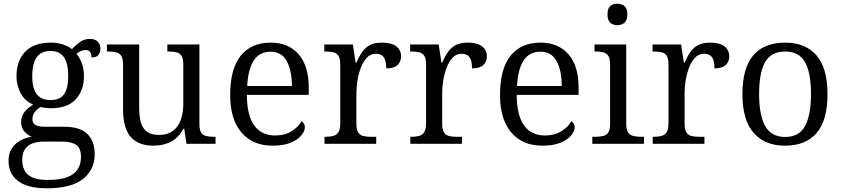

<svg xmlns="http://www.w3.org/2000/svg" viewBox="-20 -776 4542 1036"><path d="M233 240Q130 240 78 201Q26 162 26 92Q26 53 43 26Q60 -1 88.5 -17Q117 -33 151 -38Q129 -47 111.5 -66.5Q94 -86 94 -118Q94 -148 111.5 -171Q129 -194 159 -212Q115 -230 92 -272Q69 -314 69 -365Q69 -447 115.5 -496.5Q162 -546 255 -546Q291 -546 321.5 -535.5Q352 -525 368 -511Q385 -529 409 -547.5Q433 -566 464 -566Q494 -566 508 -550.5Q522 -535 522 -515Q522 -494 511.5 -480Q501 -466 474 -466Q474 -483 467 -494.5Q460 -506 443 -506Q428 -506 416.5 -500.5Q405 -495 393 -486Q410 -465 421.5 -435Q433 -405 433 -364Q433 -289 389 -240.5Q345 -192 255 -192Q243 -192 225 -194Q207 -196 199 -199Q181 -188 168 -172Q155 -156 155 -133Q155 -111 171.5 -101.5Q188 -92 224 -92H327Q413 -92 452 -52.5Q491 -13 491 55Q491 140 427.5 190Q364 240 233 240ZM236 195Q303 195 342.5 180Q382 165 399.5 137Q417 109 417 71Q417 23 390.5 5.5Q364 -12 314 -12H215Q185 -12 159 -3.5Q133 5 116.5 26.5Q100 48 100 88Q100 119 112.5 143.5Q125 168 155 181.5Q185 195 236 195ZM252 -236Q286 -236 307 -249.5Q328 -263 338 -292Q348 -321 348 -365Q348 -411 338 -441Q328 -471 306.5 -486Q285 -501 251 -501Q219 -501 197 -486Q175 -471 164.5 -440Q154 -409 154 -364Q154 -299 178.5 -267.5Q203 -236 252 -236Z M807 10Q727 10 685.5 -37Q644 -84 644 -186V-428Q644 -459 635 -473.5Q626 -488 608.5 -493Q591 -498 566 -498H557V-536H731V-193Q731 -149 740 -116Q749 -83 772.5 -65.5Q796 -48 839 -48Q883 -48 912 -69Q941 -90 955 -128Q969 -166 969 -214V-427Q969 -459 960 -474Q951 -489 933 -493.5Q915 -498 890 -498H883V-536H1056V-106Q1056 -76 1065 -61.5Q1074 -47 1091 -42.5Q1108 -38 1132 -38H1143V0H986L974 -82H970Q942 -31 901 -10.5Q860 10 807 10Z M1451 10Q1343 10 1282.5 -61.5Q1222 -133 1222 -263Q1222 -405 1279 -475.5Q1336 -546 1441 -546Q1536 -546 1591 -483.5Q1646 -421 1646 -303V-264H1312Q1313 -151 1352.5 -98Q1392 -45 1464 -45Q1517 -45 1553.5 -68Q1590 -91 1607 -122Q1614 -118 1619.5 -109.5Q1625 -101 1625 -89Q1625 -69 1606 -45.5Q1587 -22 1548.5 -6Q1510 10 1451 10ZM1555 -312Q1555 -395 1527.5 -446Q1500 -497 1440 -497Q1379 -497 1348.5 -448.5Q1318 -400 1314 -312Z M1731 0V-38H1739Q1763 -38 1780 -43Q1797 -48 1806.5 -63.5Q1816 -79 1816 -112V-428Q1816 -459 1807 -474Q1798 -489 1780.5 -493.5Q1763 -498 1737 -498H1730V-536H1884L1899 -438H1903Q1915 -467 1931.5 -492Q1948 -517 1973.5 -531.5Q1999 -546 2041 -546Q2092 -546 2118 -526Q2144 -506 2144 -472Q2144 -443 2125 -425Q2106 -407 2064 -407Q2064 -448 2051 -467Q2038 -486 2008 -486Q1979 -486 1959.5 -465Q1940 -444 1927.5 -412Q1915 -380 1909 -343.5Q1903 -307 1903 -275V-108Q1903 -77 1912.5 -62Q1922 -47 1938.5 -42.5Q1955 -38 1979 -38H2010V0Z M2194 0V-38H2202Q2226 -38 2243 -43Q2260 -48 2269.5 -63.5Q2279 -79 2279 -112V-428Q2279 -459 2270 -474Q2261 -489 2243.5 -493.5Q2226 -498 2200 -498H2193V-536H2347L2362 -438H2366Q2378 -467 2394.5 -492Q2411 -517 2436.5 -531.5Q2462 -546 2504 -546Q2555 -546 2581 -526Q2607 -506 2607 -472Q2607 -443 2588 -425Q2569 -407 2527 -407Q2527 -448 2514 -467Q2501 -486 2471 -486Q2442 -486 2422.5 -465Q2403 -444 2390.5 -412Q2378 -380 2372 -343.5Q2366 -307 2366 -275V-108Q2366 -77 2375.5 -62Q2385 -47 2401.5 -42.5Q2418 -38 2442 -38H2473V0Z M2907 10Q2799 10 2738.5 -61.5Q2678 -133 2678 -263Q2678 -405 2735 -475.5Q2792 -546 2897 -546Q2992 -546 3047 -483.5Q3102 -421 3102 -303V-264H2768Q2769 -151 2808.5 -98Q2848 -45 2920 -45Q2973 -45 3009.5 -68Q3046 -91 3063 -122Q3070 -118 3075.5 -109.5Q3081 -101 3081 -89Q3081 -69 3062 -45.5Q3043 -22 3004.5 -6Q2966 10 2907 10ZM3011 -312Q3011 -395 2983.5 -446Q2956 -497 2896 -497Q2835 -497 2804.5 -448.5Q2774 -400 2770 -312Z M3176 0V-38H3193Q3218 -38 3235.5 -42.5Q3253 -47 3262.5 -61.5Q3272 -76 3272 -106V-428Q3272 -460 3262.5 -474.5Q3253 -489 3236 -493.5Q3219 -498 3196 -498H3188V-536H3359V-109Q3359 -77 3368.5 -62.5Q3378 -48 3395.5 -43Q3413 -38 3438 -38H3455V0ZM3311 -640Q3288 -640 3273 -653Q3258 -666 3258 -698Q3258 -731 3273 -743.5Q3288 -756 3311 -756Q3333 -756 3349 -743.5Q3365 -731 3365 -698Q3365 -666 3349 -653Q3333 -640 3311 -640Z M3502 0V-38H3510Q3534 -38 3551 -43Q3568 -48 3577.5 -63.5Q3587 -79 3587 -112V-428Q3587 -459 3578 -474Q3569 -489 3551.5 -493.5Q3534 -498 3508 -498H3501V-536H3655L3670 -438H3674Q3686 -467 3702.5 -492Q3719 -517 3744.5 -531.5Q3770 -546 3812 -546Q3863 -546 3889 -526Q3915 -506 3915 -472Q3915 -443 3896 -425Q3877 -407 3835 -407Q3835 -448 3822 -467Q3809 -486 3779 -486Q3750 -486 3730.5 -465Q3711 -444 3698.5 -412Q3686 -380 3680 -343.5Q3674 -307 3674 -275V-108Q3674 -77 3683.5 -62Q3693 -47 3709.5 -42.5Q3726 -38 3750 -38H3781V0Z M4215 10Q4108 10 4047 -58.5Q3986 -127 3986 -268Q3986 -409 4044.5 -477.5Q4103 -546 4218 -546Q4325 -546 4385 -478Q4445 -410 4445 -268Q4445 -127 4386.5 -58.5Q4328 10 4215 10ZM4216 -37Q4293 -37 4324.5 -97Q4356 -157 4356 -268Q4356 -384 4323.5 -441Q4291 -498 4217 -498Q4140 -498 4108 -440.5Q4076 -383 4076 -268Q4076 -156 4108.5 -96.5Q4141 -37 4216 -37Z"/></svg>

Font: Noto Serif Hentaigana EL
Style: Regular
Weight: 400
Designer: Kazuhiro Yamada
Foundry: nipponia
Version: Version 1.000